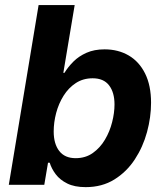

<svg xmlns="http://www.w3.org/2000/svg" viewBox="-20 -748 665 777"><path d="M326.7 9.3Q281.7 9.3 252.2 -5.4Q222.7 -20 205.6 -42.7Q188.5 -65.4 181.2 -89.4H174.3L159.2 0H15.6L136.2 -727.5H282.2L236.3 -453.1H240.7Q255.4 -477.1 277.1 -498.8Q298.8 -520.5 330.1 -534.4Q361.3 -548.3 403.3 -548.3Q458 -548.3 500.5 -523.7Q543 -499 567.1 -450.7Q591.3 -402.3 591.3 -332Q591.3 -273.9 575 -213.6Q558.6 -153.3 525.6 -103Q492.7 -52.7 442.9 -21.7Q393.1 9.3 326.7 9.3ZM286.1 -107.9Q326.2 -107.9 355.7 -128.9Q385.3 -149.9 404.8 -182.9Q424.3 -215.8 433.8 -253.7Q443.4 -291.5 443.4 -325.2Q443.4 -374 421.4 -402.6Q399.4 -431.2 355 -431.2Q316.4 -431.2 286.9 -411.9Q257.3 -392.6 237.3 -360.6Q217.3 -328.6 207.3 -290.8Q197.3 -252.9 197.3 -215.8Q197.3 -166 219.7 -137Q242.2 -107.9 286.1 -107.9Z"/></svg>

Font: Inter 17pt
Style: Bold Italic
Weight: 700
Italic angle: -9.3988°
Version: Version 4.001;git-66647c0bb